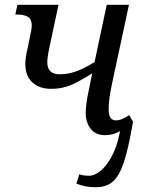

<svg xmlns="http://www.w3.org/2000/svg" viewBox="-20 -556 603 804"><path d="M300 213 312 174Q330 180 353 180Q376 180 401 159.5Q426 139 447.5 99.5Q469 60 480 6L483 -7Q454 10 420 10Q380 10 359.5 -17Q339 -44 339 -82Q339 -122 353 -184L366 -249Q311 -214 275 -199Q239 -184 194 -184Q145 -184 115.5 -211Q86 -238 86 -289Q86 -314 96 -356L103 -390Q113 -434 113 -449Q113 -476 97 -485.5Q81 -495 52 -495H44L53 -536H225L190 -372Q178 -318 178 -296Q178 -245 229 -245Q264 -245 297 -256.5Q330 -268 376 -296L427 -536H520L449 -205Q435 -141 435 -98Q435 -52 465 -52Q478 -52 490.5 -57Q503 -62 521 -74L537 -46Q518 65 499 122.5Q480 180 453 204Q426 228 381 228Q336 228 300 213Z"/></svg>

Font: Noto Serif Narrow
Style: Italic
Weight: 400
Width: 4
Italic angle: -12°
Designer: Monotype Design Team
Foundry: Monotype Imaging Inc.
Version: Version 1.001